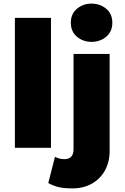

<svg xmlns="http://www.w3.org/2000/svg" viewBox="-20 -819 690 1064"><path d="M62.5 0V-720H262.5V0ZM381.5 225Q337.5 225 308.2 218.8Q279 212.5 247.5 195.5L284.5 50Q297.5 56.5 310 59.8Q322.5 63 336.5 63Q362 63 374.8 49.2Q387.5 35.5 387.5 7V-520H587.5V18Q587.5 79 561.5 125.8Q535.5 172.5 489 198.8Q442.5 225 381.5 225ZM487.5 -587Q441 -587 406.8 -615.2Q372.5 -643.5 372.5 -693Q372.5 -742.5 406.8 -770.8Q441 -799 487.5 -799Q534 -799 568.2 -770.8Q602.5 -742.5 602.5 -693Q602.5 -643.5 568.2 -615.2Q534 -587 487.5 -587Z"/></svg>

Font: Geologica Black
Style: Regular
Weight: 900
Designer: Sindre Bremnes, Frode Helland
Foundry: Monokrom Skriftforlag AS
Version: Version 1.010;gftools[0.9.28]